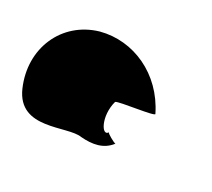

<svg xmlns="http://www.w3.org/2000/svg" viewBox="-100 -701 814 738"><g transform="rotate(30 307.0 -332.0)"><path d="M15 -196C78 -52 238 -160 304 -148C355 -144 400 -152 430 -191C422 -193 386 -212 387 -217C369 -188 329 -257 349 -330C359 -340 518 -358 506 -368C438 -506 295 -570 163 -535C18 -493 -48 -341 15 -196ZM387 -218V-217ZM431 -192 430 -191C432 -191 432 -191 431 -190Z"/></g></svg>

Font: Ampere
Style: RevIta
Weight: 400
Version: Version 1